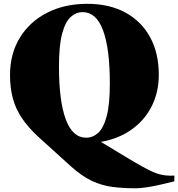

<svg xmlns="http://www.w3.org/2000/svg" viewBox="-20 -750 934 1006"><path d="M352 122 183 -31Q129 -80.5 95.8 -129.5Q62.5 -178.5 47.5 -233.8Q32.5 -289 32.5 -356.5Q32.5 -468.5 84 -552.5Q135.5 -636.5 226.8 -683.2Q318 -730 437.5 -730Q552 -730 636 -684.8Q720 -639.5 766 -556Q812 -472.5 812 -358.5Q812 -267.5 775.2 -194Q738.5 -120.5 670.2 -71.8Q602 -23 508.5 -6.5L679 96Q729 125.5 763.2 142.5Q797.5 159.5 827.2 165.8Q857 172 893.5 170V200Q872 205.5 835.2 214.2Q798.5 223 759 229.8Q719.5 236.5 689.5 236.5Q625 236.5 569.8 229.5Q514.5 222.5 462 198Q409.5 173.5 352 122ZM431.5 -28.5Q466 -28.5 494 -53.5Q522 -78.5 538.8 -140.5Q555.5 -202.5 555.5 -313Q555.5 -495.5 520 -591Q484.5 -686.5 413 -686.5Q379 -686.5 350.8 -661.5Q322.5 -636.5 305.8 -574.8Q289 -513 289 -402Q289 -219.5 324.8 -124Q360.5 -28.5 431.5 -28.5Z"/></svg>

Font: Newsreader Display ExtraBold
Style: Regular
Weight: 800
Designer: Hugues Gentile
Foundry: Production Type
Version: Version 1.001